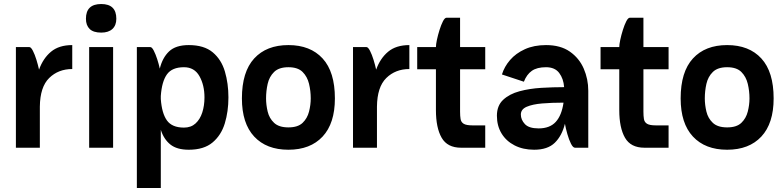

<svg xmlns="http://www.w3.org/2000/svg" viewBox="-20 -734 3895 954"><path d="M59 0V-500H126Q134 -500 143.5 -481.5Q153 -463 161 -437Q169 -411 174 -388Q194 -444 233.5 -477Q273 -510 339 -510V-391Q270 -391 224.5 -346.5Q179 -302 178 -204V0Z M407 -641Q407 -714 483 -714Q558 -714 558 -641Q558 -608 538.5 -590Q519 -572 483 -572Q444 -572 425.5 -590Q407 -608 407 -641ZM423 -500H542V0H423Z M779 200H660V-500H727Q735 -500 744 -482.5Q753 -465 761 -440.5Q769 -416 774 -393Q787 -447 820 -478.5Q853 -510 918 -510Q994 -510 1037 -474Q1080 -438 1097.5 -378.5Q1115 -319 1115 -250Q1115 -180 1097 -121Q1079 -62 1036 -26Q993 10 918 10Q859 10 826.5 -16Q794 -42 779 -89ZM894 -400Q835 -400 809.5 -364.5Q784 -329 779 -257V-242Q784 -171 809.5 -135.5Q835 -100 894 -100Q929 -100 951.5 -120.5Q974 -141 985 -175Q996 -209 996 -250Q996 -311 971 -355.5Q946 -400 894 -400Z M1182 -245Q1182 -377 1243 -443.5Q1304 -510 1413 -510Q1522 -510 1583 -443.5Q1644 -377 1644 -245Q1644 -121 1583 -55.5Q1522 10 1413 10Q1304 10 1243 -55.5Q1182 -121 1182 -245ZM1413 -101Q1460 -101 1483.5 -123.5Q1507 -146 1515.5 -179.5Q1524 -213 1524 -245Q1524 -282 1515.5 -317.5Q1507 -353 1483.5 -376.5Q1460 -400 1413 -400Q1366 -400 1342 -376.5Q1318 -353 1310 -317.5Q1302 -282 1302 -245Q1302 -213 1310 -179.5Q1318 -146 1342 -123.5Q1366 -101 1413 -101Z M1734 0V-500H1801Q1809 -500 1818.5 -481.5Q1828 -463 1836 -437Q1844 -411 1849 -388Q1869 -444 1908.5 -477Q1948 -510 2014 -510V-391Q1945 -391 1899.5 -346.5Q1854 -302 1853 -204V0Z M2053 -500H2146Q2146 -513 2151 -536.5Q2156 -560 2164 -585.5Q2172 -611 2181 -628.5Q2190 -646 2199 -646H2266V-500H2391V-390H2266V-179Q2266 -158 2268.5 -142.5Q2271 -127 2284 -119Q2297 -111 2328 -111H2391V0H2271Q2203 0 2174.5 -49.5Q2146 -99 2146 -187V-390H2053Z M2583 -328 2474 -364Q2486 -403 2514.5 -436Q2543 -469 2588 -489.5Q2633 -510 2693 -510Q2765 -510 2811.5 -477.5Q2858 -445 2880.5 -393Q2903 -341 2903 -283V0H2837Q2827 0 2817 -20Q2807 -40 2799 -68Q2791 -96 2787 -119Q2772 -59 2736.5 -24.5Q2701 10 2634 10Q2579 10 2537 -11.5Q2495 -33 2472 -71Q2449 -109 2449 -159Q2449 -209 2480 -238Q2511 -267 2561 -280.5Q2611 -294 2669.5 -297.5Q2728 -301 2783 -301Q2780 -343 2758.5 -371.5Q2737 -400 2693 -400Q2648 -400 2622.5 -382Q2597 -364 2583 -328ZM2568 -165Q2568 -139 2588 -117.5Q2608 -96 2656 -96Q2712 -96 2741.5 -128.5Q2771 -161 2780 -224Q2722 -224 2674 -220Q2626 -216 2597 -203.5Q2568 -191 2568 -165Z M2964 -500H3057Q3057 -513 3062 -536.5Q3067 -560 3075 -585.5Q3083 -611 3092 -628.5Q3101 -646 3110 -646H3177V-500H3302V-390H3177V-179Q3177 -158 3179.5 -142.5Q3182 -127 3195 -119Q3208 -111 3239 -111H3302V0H3182Q3114 0 3085.5 -49.5Q3057 -99 3057 -187V-390H2964Z M3362 -245Q3362 -377 3423 -443.5Q3484 -510 3593 -510Q3702 -510 3763 -443.5Q3824 -377 3824 -245Q3824 -121 3763 -55.5Q3702 10 3593 10Q3484 10 3423 -55.5Q3362 -121 3362 -245ZM3593 -101Q3640 -101 3663.5 -123.5Q3687 -146 3695.5 -179.5Q3704 -213 3704 -245Q3704 -282 3695.5 -317.5Q3687 -353 3663.5 -376.5Q3640 -400 3593 -400Q3546 -400 3522 -376.5Q3498 -353 3490 -317.5Q3482 -282 3482 -245Q3482 -213 3490 -179.5Q3498 -146 3522 -123.5Q3546 -101 3593 -101Z"/></svg>

Font: Haskoy Bold
Style: Regular
Weight: 700
Designer: Ertekin Erdin
Foundry: Ertekin Erdin
Version: Version 1.500; ttfautohint (v1.8.3)